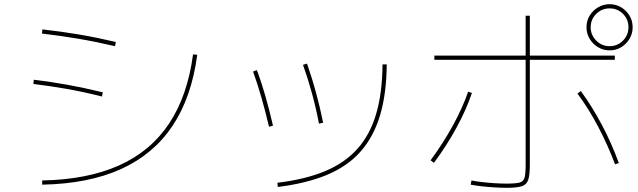

<svg xmlns="http://www.w3.org/2000/svg" viewBox="-20 -875 3040 915"><path d="M181 -15Q396 -19 547 -86.5Q698 -154 786 -286.5Q874 -419 900 -616L920 -614Q893 -411 802 -275Q711 -139 556 -69Q401 1 181 5ZM466 -415Q375 -438 297 -451.5Q219 -465 139 -475L141 -495Q224 -485 301.5 -471Q379 -457 470 -435ZM528 -655Q433 -677 350 -691Q267 -705 180 -715L182 -735Q271 -725 354.5 -711Q438 -697 532 -675Z M1302 -4Q1435 -20 1529.5 -59.5Q1624 -99 1684 -166.5Q1744 -234 1773 -333.5Q1802 -433 1803 -568H1823Q1822 -429 1791.5 -326.5Q1761 -224 1699 -153.5Q1637 -83 1539 -42Q1441 -1 1304 16ZM1262 -271Q1226 -424 1186 -534L1204 -541Q1226 -483 1245 -416.5Q1264 -350 1281 -276ZM1500 -286Q1486 -360 1466.5 -431Q1447 -502 1424 -566L1443 -572Q1466 -507 1485.5 -435.5Q1505 -364 1520 -290Z M2395 20Q2369 20 2336 18Q2303 16 2273 12.5Q2243 9 2223 5L2227 -15Q2246 -11 2275 -7.5Q2304 -4 2336.5 -2Q2369 0 2395 0Q2437 0 2456 -5Q2475 -10 2480 -29Q2485 -48 2485 -90V-800H2505V-90Q2505 -42 2497.5 -18.5Q2490 5 2466.5 12.5Q2443 20 2395 20ZM2032 -111Q2091 -191 2138 -276.5Q2185 -362 2211 -438L2229 -432Q2203 -354 2156 -267.5Q2109 -181 2048 -99ZM2911 -92Q2878 -181 2831.5 -269.5Q2785 -358 2732 -429L2748 -441Q2801 -369 2848.5 -279.5Q2896 -190 2929 -98ZM2050 -590V-610H2910V-590ZM2885 -635Q2855 -635 2830 -650Q2805 -665 2790 -690Q2775 -715 2775 -745Q2775 -776 2790 -800.5Q2805 -825 2830 -840Q2855 -855 2885 -855Q2916 -855 2940.5 -840Q2965 -825 2980 -800.5Q2995 -776 2995 -745Q2995 -715 2980 -690Q2965 -665 2940.5 -650Q2916 -635 2885 -635ZM2885 -655Q2923 -655 2949 -681.5Q2975 -708 2975 -745Q2975 -783 2949 -809Q2923 -835 2885 -835Q2848 -835 2821.5 -809Q2795 -783 2795 -745Q2795 -708 2821.5 -681.5Q2848 -655 2885 -655Z"/></svg>

Font: M PLUS 1 Code Thin
Style: Regular
Weight: 250
Designer: Coji Morishita
Foundry: UNDERFOREST DESIGN
Version: Version 1.002